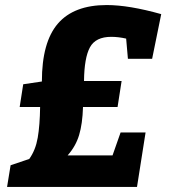

<svg xmlns="http://www.w3.org/2000/svg" viewBox="-20 -741 670 761"><path d="M313 -420H462L446 -317H309Q307 -250 293.5 -205.5Q280 -161 248 -125H426L458 -216H557L523 0H8L22 -86L96 -111Q121 -146 129.5 -195Q138 -244 139 -317H58L72 -407L146 -418Q146 -574 209.5 -647.5Q273 -721 403 -721Q491 -721 619 -685L583 -508H487L480 -588Q449 -595 421 -595Q359 -595 336.5 -553.5Q314 -512 313 -420Z"/></svg>

Font: Bitter Pro ExtraBold
Style: Italic
Weight: 800
Italic angle: -9°
Designer: Sol Matas, and Bitter project Authors
Foundry: Sol Matas
Version: Version 1.010